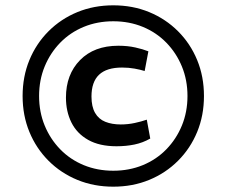

<svg xmlns="http://www.w3.org/2000/svg" viewBox="-20 -703 852 722"><path d="M406 -1Q333 -1 271 -26.5Q209 -52 162.5 -98.5Q116 -145 90.5 -207Q65 -269 65 -342Q65 -415 90.5 -477Q116 -539 162.5 -585.5Q209 -632 271 -657.5Q333 -683 406 -683Q479 -683 541 -657.5Q603 -632 649.5 -585.5Q696 -539 721.5 -477Q747 -415 747 -342Q747 -269 721.5 -207Q696 -145 649.5 -98.5Q603 -52 541 -26.5Q479 -1 406 -1ZM418 -153Q354 -153 311.5 -177Q269 -201 248.5 -242.5Q228 -284 228 -336Q228 -423 281 -477Q334 -531 425 -531Q460 -531 489 -524.5Q518 -518 538 -510L524 -436Q508 -441 486 -445Q464 -449 439 -449Q381 -449 352.5 -422Q324 -395 324 -340Q324 -302 337.5 -278.5Q351 -255 376 -245Q401 -235 434 -235Q461 -235 486.5 -240.5Q512 -246 532 -253L545 -182Q517 -166 485.5 -159.5Q454 -153 418 -153ZM406 -61Q466 -61 517 -82Q568 -103 605.5 -141.5Q643 -180 664 -231Q685 -282 685 -342Q685 -402 664 -453Q643 -504 605.5 -542.5Q568 -581 517 -602Q466 -623 406 -623Q346 -623 295 -602Q244 -581 206.5 -542.5Q169 -504 148 -453Q127 -402 127 -342Q127 -282 148 -231Q169 -180 206.5 -141.5Q244 -103 295 -82Q346 -61 406 -61Z"/></svg>

Font: Murecho Thin Black
Style: Regular
Weight: 900
Version: Version 1.010